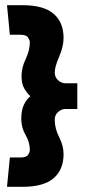

<svg xmlns="http://www.w3.org/2000/svg" viewBox="-20 -679 349 740"><path d="M62 -221Q62 -253 71.5 -274Q81 -295 97 -308Q84 -320 73.5 -338Q63 -356 63 -386Q63 -418 79 -451.5Q95 -485 95 -516Q95 -524 88 -534.5Q81 -545 59 -545H18L7 -659H67Q148 -659 186.5 -626Q225 -593 225 -533Q225 -500 208 -460.5Q191 -421 191 -400Q191 -381 204 -369.5Q217 -358 233 -358H278V-259H233Q217 -259 204 -247.5Q191 -236 191 -217Q191 -184 208 -150.5Q225 -117 225 -85Q225 -25 186.5 8Q148 41 67 41H7L18 -72H59Q81 -72 88 -82Q95 -92 95 -101Q95 -131 78.5 -159Q62 -187 62 -221Z"/></svg>

Font: Palanquin Dark Medium
Style: Regular
Weight: 500
Designer: Pria Ravichandran
Version: Version 1.001